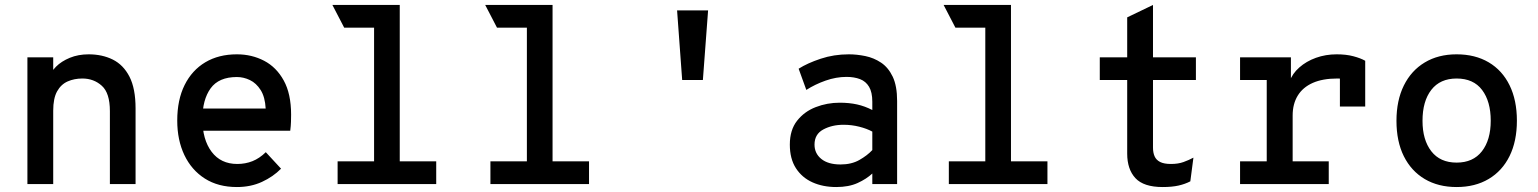

<svg xmlns="http://www.w3.org/2000/svg" viewBox="-20 -742 6200 774"><path d="M90.5 0V-511H194.5V-398.5L180 -427Q184 -451.5 205.8 -473.2Q227.5 -495 261.5 -509Q295.5 -523 337.5 -523Q392 -523 434.8 -501.8Q477.5 -480.5 502 -432.8Q526.5 -385 526.5 -305V0H423V-294Q423 -367 390.5 -396.2Q358 -425.5 312 -425.5Q279.5 -425.5 252.8 -413.8Q226 -402 210.2 -373.8Q194.5 -345.5 194.5 -296V0Z M935 12Q859.5 12 805.8 -22.2Q752 -56.5 723.2 -117Q694.5 -177.5 694.5 -256Q694.5 -339.5 724.2 -399.2Q754 -459 807.8 -491Q861.5 -523 935 -523Q995 -523 1044.8 -497Q1094.5 -471 1124 -417.2Q1153.5 -363.5 1153.5 -280Q1153.5 -267.5 1153 -250.8Q1152.5 -234 1150 -215H774.5V-304.5H1051Q1048.5 -351 1030.8 -379Q1013 -407 987.5 -419.2Q962 -431.5 935 -431.5Q862 -431.5 829 -385.8Q796 -340 796 -262Q796 -179.5 833 -130.2Q870 -81 936.5 -81Q969 -81 997.5 -92.2Q1026 -103.5 1051.5 -128.5L1113 -62Q1081 -29.5 1036 -8.8Q991 12 935 12Z M1488 0V-713.5L1591.5 -722V0ZM1341 0V-91.5H1738.5V0ZM1367.5 -630.5 1320 -722H1591.5L1582.5 -630.5Z M2104 0V-713.5L2207.5 -722V0ZM1957 0V-91.5H2354.5V0ZM1983.5 -630.5 1936 -722H2207.5L2198.5 -630.5Z M2730 -419.5 2709.5 -700H2834.5L2813.5 -419.5Z M3351 12Q3297.5 12 3255.2 -7Q3213 -26 3188.5 -64Q3164 -102 3164 -159Q3164 -218 3193.2 -255.2Q3222.5 -292.5 3268.5 -310.2Q3314.5 -328 3365 -328Q3403.5 -328 3435 -321Q3466.5 -314 3496.5 -298.5V-332Q3496.5 -370 3483.5 -392Q3470.5 -414 3447 -423Q3423.5 -432 3392.5 -432Q3350.5 -432 3308 -417Q3265.5 -402 3230.5 -379.5L3199.5 -465Q3235 -487.5 3288.2 -505.2Q3341.5 -523 3402 -523Q3434 -523 3468.2 -516Q3502.5 -509 3531.8 -489.5Q3561 -470 3578.8 -432.8Q3596.5 -395.5 3596.5 -335V0H3496.5V-42.5Q3473 -20.5 3437.2 -4.2Q3401.5 12 3351 12ZM3368.5 -79Q3412.5 -79 3444.2 -97Q3476 -115 3496.5 -137V-211.5Q3474.5 -223.5 3444 -231.2Q3413.5 -239 3380.5 -239Q3334 -239 3298.8 -220Q3263.5 -201 3263.5 -159Q3263.5 -123.5 3291 -101.2Q3318.5 -79 3368.5 -79Z M3952 0V-713.5L4055.5 -722V0ZM3805 0V-91.5H4202.5V0ZM3831.5 -630.5 3784 -722H4055.5L4046.5 -630.5Z M4667 12Q4590.5 12 4557.2 -23.8Q4524 -59.5 4524 -123V-419.5H4413.5V-511H4524V-672L4628 -722V-511H4801V-419.5H4628V-147Q4628 -126.5 4634.5 -111.8Q4641 -97 4656.8 -89Q4672.5 -81 4700.5 -81Q4729.5 -81 4751 -88.8Q4772.5 -96.5 4791 -106.5L4778.5 -11Q4757.5 0 4731 6Q4704.5 12 4667 12Z M4979 0V-91.5H5086.5V-419.5H4979V-511H5184V-397.5L5178 -412.5Q5189.5 -445 5217.8 -470Q5246 -495 5285 -509Q5324 -523 5368.5 -523Q5407 -523 5436 -515.2Q5465 -507.5 5483.5 -497V-312.5H5381.5V-466.5L5422.5 -420Q5408.5 -423 5395.2 -424.2Q5382 -425.5 5371 -425.5Q5312 -425.5 5272 -407.8Q5232 -390 5211.5 -356.5Q5191 -323 5191 -276.5V-91.5H5336.5V0Z M5852 12Q5778 12 5723.5 -20.2Q5669 -52.5 5639.2 -112.2Q5609.5 -172 5609.5 -255Q5609.5 -337 5639.2 -397.2Q5669 -457.5 5723.5 -490.2Q5778 -523 5852 -523Q5926.5 -523 5981.2 -490.8Q6036 -458.5 6065.5 -398.2Q6095 -338 6095 -255.5Q6095 -173 6065.5 -113Q6036 -53 5981.2 -20.5Q5926.5 12 5852 12ZM5852 -86.5Q5918.5 -86.5 5954 -132.2Q5989.5 -178 5989.5 -255.5Q5989.5 -333 5954.8 -379.2Q5920 -425.5 5852 -425.5Q5785.5 -425.5 5750 -379.8Q5714.5 -334 5714.5 -255Q5714.5 -178 5750 -132.2Q5785.5 -86.5 5852 -86.5Z"/></svg>

Font: Overpass Mono SemiBold
Style: Regular
Weight: 600
Monospace: yes
Designer: Delve Withrington, Dave Bailey
Foundry: Delve Fonts LLC
Version: Version 4.000